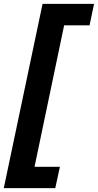

<svg xmlns="http://www.w3.org/2000/svg" viewBox="-36 -813 510 1000"><path d="M-16.3 167 185.7 -793H453.9L430.4 -681H298L143.9 55.7H276L251.9 167Z"/></svg>

Font: Mona Sans
Style: Italic
Weight: 200
Italic angle: -11.6951°
Designer: Deni Anggara
Foundry: GitHub
Version: Version 2.000